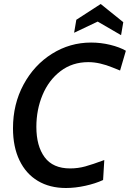

<svg xmlns="http://www.w3.org/2000/svg" viewBox="-20 -927 650 961"><path d="M45 -285Q45 -406 98 -504Q151 -602 240.5 -658Q330 -714 436 -714Q485 -714 532 -702.5Q579 -691 610 -673L581 -574Q573 -577 542.5 -589.5Q512 -602 481.5 -609Q451 -616 422 -616Q342 -616 283 -571Q224 -526 193 -452Q162 -378 162 -292Q162 -196 203.5 -140Q245 -84 331 -84Q370 -84 406.5 -94Q443 -104 502 -126L496 -26Q457 -8 406.5 3Q356 14 310 14Q229 14 169.5 -21.5Q110 -57 77.5 -124.5Q45 -192 45 -285ZM469 -819 351 -763 362 -828 484 -907 597 -816 586 -751Z"/></svg>

Font: Cabin Medium
Style: Italic
Weight: 500
Italic angle: -7°
Designer: Pablo Impallari
Foundry: Pablo Impallari. http://www.impallari.com Igino Marini. http://www.ikern.com
Version: Version 2.200